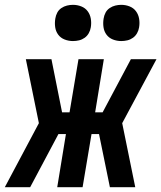

<svg xmlns="http://www.w3.org/2000/svg" viewBox="-46 -775 668 795"><path d="M-26 0 115 -265 61 -530H167L211 -310H242L279 -530H384L348 -310H379L496 -530H602L460 -265L514 0H409L364 -220H333L296 0H191L227 -220H196L79 0ZM456 -605Q438 -605 421.5 -611.5Q405 -618 395 -631.5Q385 -645 382.5 -662.5Q380 -680 383 -698Q385 -711 391 -722.5Q397 -734 408 -741.5Q419 -749 431.5 -752Q444 -755 456 -755Q474 -755 490.5 -748.5Q507 -742 517 -728.5Q527 -715 530 -697.5Q533 -680 530 -662Q528 -649 521.5 -637.5Q515 -626 504.5 -618.5Q494 -611 481.5 -608Q469 -605 456 -605ZM256 -605Q238 -605 221.5 -611.5Q205 -618 195 -631.5Q185 -645 182.5 -662.5Q180 -680 183 -698Q185 -711 191 -722.5Q197 -734 208 -741.5Q219 -749 231.5 -752Q244 -755 256 -755Q274 -755 290.5 -748.5Q307 -742 317 -728.5Q327 -715 330 -697.5Q333 -680 330 -662Q328 -649 321.5 -637.5Q315 -626 304.5 -618.5Q294 -611 281.5 -608Q269 -605 256 -605Z"/></svg>

Font: Iosevka Curly SmBdEx
Style: Italic
Weight: 600
Width: 7
Italic angle: -9°
Monospace: yes
Designer: Belleve Invis
Foundry: Belleve Invis
Version: Version 11.1.0; ttfautohint (v1.8.3)